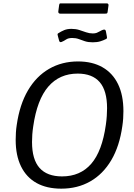

<svg xmlns="http://www.w3.org/2000/svg" viewBox="-20 -1120 804 1150"><path d="M347 10Q260 10 199.1 -23.8Q138.3 -57.6 106.1 -123.1Q73.9 -188.7 73.9 -282.1Q73.9 -303.4 75.3 -326.1Q76.6 -348.7 80.3 -372Q97.8 -494 147.5 -578.6Q197.2 -663.2 274 -707.6Q350.8 -752 447.4 -752Q533.1 -752 593.9 -717.2Q654.8 -682.4 687 -616.2Q719.2 -550 719.2 -454.2Q719.2 -433.6 717.8 -411.1Q716.4 -388.6 712.7 -364.5Q696 -244.6 646.6 -160.8Q597.1 -77.1 520.8 -33.6Q444.5 10 347 10ZM351.5 -63.4Q460.8 -63.4 526.4 -139Q591.9 -214.6 614 -372.7Q618 -400.2 619.6 -425.1Q621.3 -449.9 621.3 -471.7Q621.3 -577.2 577.1 -628.2Q532.9 -679.2 445.3 -679.2Q336.7 -679.2 269.4 -601.4Q202.1 -523.6 179.1 -363.7Q175.1 -337.9 173.4 -314Q171.8 -290.1 171.8 -269.4Q171.8 -164.7 217 -114Q262.2 -63.4 351.5 -63.4ZM613.9 -885.7Q600.7 -878.7 581.3 -872.6Q561.9 -866.6 535.4 -866.6Q508 -866.6 488.5 -873.1Q469 -879.7 451.7 -886.1Q434.3 -892.5 412.4 -892.5Q389.1 -892.5 376.1 -883.5Q363 -874.5 348.2 -868.5Q341.1 -866.4 338.4 -868.9Q335.6 -871.4 333.6 -878.3L326.5 -904.8Q325.5 -909.9 324.7 -913.8Q323.9 -917.7 329.2 -920.9Q347.3 -932.5 365.2 -939.8Q383.1 -947.1 407.9 -947.1Q433.9 -947.1 454.8 -940.4Q475.7 -933.8 495.5 -926.7Q515.3 -919.7 536.3 -919.7Q549.9 -919.7 559.7 -923.5Q569.5 -927.4 578.5 -932.8Q587.5 -938.2 597.1 -941.6Q605.2 -944.3 609.3 -941.5Q613.4 -938.6 614.4 -931.9L620.1 -901.3Q621.1 -896.6 620.9 -892.6Q620.6 -888.5 613.9 -885.7ZM629.9 -1088 624.5 -1048.3Q623.5 -1041.8 620.9 -1040.1Q618.3 -1038.3 609.8 -1038.3H340.4Q333.9 -1038.3 331.1 -1042.4Q328.3 -1046.6 329.3 -1052.5L334.5 -1091.5Q335.7 -1096.4 337.2 -1098Q338.6 -1099.7 341.9 -1099.7H621.6Q625.3 -1099.7 628.1 -1095.6Q630.9 -1091.6 629.9 -1088Z"/></svg>

Font: Libre Franklin Thin
Style: Italic
Weight: 100
Italic angle: -8°
Designer: Pablo Impallari, Rodrigo Fuenzalida, Nhung Nguyen
Foundry: Impallari Type
Version: Version 3.000